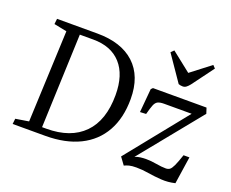

<svg xmlns="http://www.w3.org/2000/svg" viewBox="-124 -981 1440 1196"><g transform="rotate(20 596.0 -383.0)"><path d="M53 0 57 -36 144 -50 170 -657 85 -674 89 -710H356Q516 -710 603.5 -629Q691 -548 691 -397Q691 -271 641 -182Q591 -93 496.5 -46.5Q402 0 269 0ZM232 -44H260Q421 -44 507.5 -132Q594 -220 594 -388Q594 -522 529 -594Q464 -666 345 -666H256ZM798 -509H1153L1165 -472L836 -67Q853 -74 872 -76.5Q891 -79 909 -79Q942 -79 979 -72.5Q1016 -66 1043 -66Q1059 -66 1069.5 -73.5Q1080 -81 1091.5 -105.5Q1103 -130 1120 -181H1159L1132 0Q1086 11 1040.5 8Q995 5 952 -2Q909 -9 871 -9Q841 -9 823.5 -4.5Q806 0 792 7L757 -41L1079 -441H896Q870 -441 855.5 -434Q841 -427 832.5 -406Q824 -385 813 -343L773 -341L787 -498ZM824 -756 843 -775 972 -673 1102 -773 1119 -755 1013 -612Q1002 -598 991.5 -590Q981 -582 968 -582Q953 -582 940 -587Z"/></g></svg>

Font: Literata 36pt
Style: Italic
Weight: 400
Italic angle: -2°
Designer: Latin by Veronika Burian and Jose Scaglione. Greek by Irene Vlachou. Cyrillic by Vera Evstafieva
Foundry: TypeTogether
Version: Version 3.002